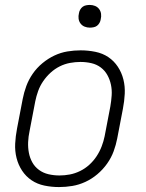

<svg xmlns="http://www.w3.org/2000/svg" viewBox="-20 -746 590 778"><path d="M219 12Q189 12 160 6Q131 0 108 -15.5Q85 -31 69.5 -54.5Q54 -78 47 -106Q40 -134 41.5 -164Q43 -194 49 -225L72 -345Q77 -371 86.5 -397Q96 -423 112.5 -447Q129 -471 152 -490Q175 -509 200.5 -521Q226 -533 253 -537.5Q280 -542 307 -542Q337 -542 366.5 -536Q396 -530 419 -514.5Q442 -499 457.5 -475.5Q473 -452 480 -424Q487 -396 485.5 -366Q484 -336 478 -305L455 -185Q450 -159 440.5 -133Q431 -107 414 -83Q397 -59 374.5 -40Q352 -21 326 -9Q300 3 273 7.5Q246 12 219 12ZM221 -35Q242 -35 263 -39Q284 -43 304.5 -53Q325 -63 342 -78.5Q359 -94 371.5 -113Q384 -132 392 -153Q400 -174 404 -194L427 -314Q431 -337 432.5 -359.5Q434 -382 429.5 -403Q425 -424 415 -442Q405 -460 388.5 -472.5Q372 -485 350.5 -490Q329 -495 306 -495Q285 -495 263.5 -491Q242 -487 222 -477Q202 -467 185 -451.5Q168 -436 155 -417Q142 -398 134.5 -377Q127 -356 123 -336L100 -216Q95 -193 94 -170.5Q93 -148 97 -127Q101 -106 111 -88Q121 -70 138 -57.5Q155 -45 176.5 -40Q198 -35 221 -35ZM344 -634Q333 -634 323 -638Q313 -642 306.5 -650.5Q300 -659 298.5 -670Q297 -681 300 -693Q301 -700 305 -707Q309 -714 315 -718.5Q321 -723 329 -724.5Q337 -726 344 -726Q355 -726 365 -722Q375 -718 381.5 -709.5Q388 -701 389.5 -690Q391 -679 388 -667Q387 -660 383 -653Q379 -646 373 -641.5Q367 -637 359 -635.5Q351 -634 344 -634Z"/></svg>

Font: Lode Dark
Style: Italic
Weight: 400
Italic angle: -11°
Monospace: yes
Designer: Belleve Invis
Foundry: Belleve Invis
Version: Version 29.2.0; ttfautohint (v1.8.3)